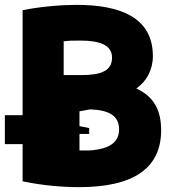

<svg xmlns="http://www.w3.org/2000/svg" viewBox="-27 -741 710 790"><path d="M299 29C232 29 152 23 66 5V-148H-7V-267H66V-699C139 -714 227 -721 287 -721C467 -721 602 -670 602 -510C602 -454 576 -406 534 -377C607 -343 636 -287 636 -205C636 -50 524 29 299 29ZM344 -291 300 -283V-222L340 -214V-190H300V-122C314 -122 335 -121 354 -123C414 -129 463 -150 463 -208C463 -267 419 -288 344 -291ZM235 -571V-432H307C390 -432 434 -450 434 -504C434 -555 385 -574 304 -574C270 -574 259 -574 235 -571Z"/></svg>

Font: Repo ExtraBold
Style: Bold
Weight: 700
Designer: Stefan Peev
Foundry: Context Ltd
Version: Version 1.502